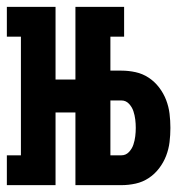

<svg xmlns="http://www.w3.org/2000/svg" viewBox="-21 -540 541 560"><path d="M-1 0V-87H40V-433H-1V-520H141V-308H199V-520H341V-433H301V-334H333Q354 -334 374.5 -329.5Q395 -325 412.5 -313.5Q430 -302 443 -285Q456 -268 463.5 -248.5Q471 -229 473.5 -208.5Q476 -188 476 -167Q476 -146 473.5 -125.5Q471 -105 463.5 -85.5Q456 -66 443 -49Q430 -32 412.5 -20.5Q395 -9 374.5 -4.5Q354 0 333 0H199V-212H141V0ZM333 -87Q346 -87 355 -96.5Q364 -106 368 -118Q372 -130 373.5 -142.5Q375 -155 375 -167Q375 -179 373.5 -191.5Q372 -204 368 -216Q364 -228 355 -237.5Q346 -247 333 -247H301V-87Z"/></svg>

Font: Iosevka Curly Slab
Style: Bold
Weight: 700
Monospace: yes
Designer: Belleve Invis
Foundry: Belleve Invis
Version: Version 22.1.2; ttfautohint (v1.8.4)